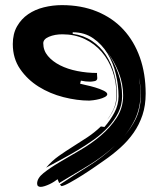

<svg xmlns="http://www.w3.org/2000/svg" viewBox="-20 -658 639 750"><path d="M125 59Q125 38 150 18Q175 -2 212 -24Q249 -46 293 -71.5Q337 -97 374 -128.5Q411 -160 436 -198.5Q461 -237 461 -285Q461 -330 444 -374Q427 -418 400 -453Q426 -416 441.5 -372Q457 -328 457 -283Q457 -248 442 -218Q427 -188 402.5 -161.5Q378 -135 346.5 -112.5Q315 -90 282 -70.5Q249 -51 217.5 -34Q186 -17 160 -3Q183 -30 210 -49Q237 -68 265 -85.5Q293 -103 321 -121.5Q349 -140 374 -164L388 -162Q410 -187 426.5 -217.5Q443 -248 443 -282Q443 -324 432.5 -368.5Q422 -413 400 -449Q378 -485 344 -508.5Q310 -532 264 -532V-526Q307 -520 339.5 -498Q372 -476 393.5 -443.5Q415 -411 426 -370.5Q437 -330 437 -287Q437 -257 424 -230Q414 -209 399 -190Q413 -209 423 -230Q435 -257 435 -288Q435 -337 420 -380Q405 -423 377.5 -455Q350 -487 311 -505.5Q272 -524 224 -524Q194 -524 171.5 -514.5Q149 -505 149 -489Q149 -461 167 -439.5Q185 -418 214.5 -403Q244 -388 282 -380.5Q320 -373 359 -373V-367Q359 -362 359.5 -359Q360 -356 360 -353Q360 -343 349 -341Q338 -339 332 -339Q323 -339 314 -340Q305 -341 296 -343L293 -331Q299 -329 316 -325.5Q333 -322 351.5 -316.5Q370 -311 384.5 -304Q399 -297 399 -290Q399 -284 389.5 -279Q380 -274 368 -271Q356 -268 344.5 -266.5Q333 -265 329 -265Q281 -265 228 -278.5Q175 -292 131 -319.5Q87 -347 58.5 -388.5Q30 -430 30 -486Q30 -526 46.5 -555Q63 -584 90 -602.5Q117 -621 151.5 -629.5Q186 -638 222 -638Q298 -638 359 -613Q420 -588 462 -542.5Q504 -497 526.5 -433.5Q549 -370 549 -292Q549 -246 536.5 -208.5Q524 -171 502 -139.5Q480 -108 450 -81Q420 -54 385 -30Q375 -23 352 -7Q329 9 303 25.5Q277 42 253.5 55Q230 68 220 69L214 63Q269 26 325.5 -9Q382 -44 430 -90Q381 -45 324.5 -11Q268 23 211 57L205 42Q200 46 191.5 51.5Q183 57 173.5 61.5Q164 66 154.5 69Q145 72 139 72Q125 72 125 59ZM508 -189Q530 -231 530 -289Q530 -320 523 -354Q525 -340 527 -326Q529 -309 529 -292Q529 -238 507 -191Q490 -156 465 -126Q492 -158 508 -189ZM393 -182Q396 -186 399 -190Q396 -186 393 -182ZM462 -122Q458 -118 455 -114ZM522 -361Q522 -359 522 -358Q522 -359 522 -361Z"/></svg>

Font: Finger Paint
Style: Regular
Weight: 400
Designer: Ralph du Carrois
Foundry: Ralph du Carrois
Version: Version 1.001